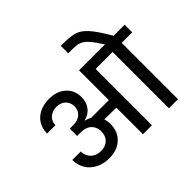

<svg xmlns="http://www.w3.org/2000/svg" viewBox="-208 -1279 1572 1572"><g transform="rotate(-45 578.0 -493.5)"><path d="M1156 -740V-652H1034V0H929V-652H732V0H628V-308L490 -309Q500 -280 500 -248Q500 -161 444 -108Q388 -55 296 -55Q230 -55 178.5 -81Q127 -107 98.5 -153.5Q70 -200 70 -260H168Q168 -210 201.5 -177.5Q235 -145 289 -145Q342 -145 373 -176Q404 -207 404 -258Q404 -287 393 -309H391V-314Q359 -371 278 -371H237V-456H278Q333 -456 363.5 -485.5Q394 -515 394 -556Q394 -603 363.5 -631.5Q333 -660 287 -660Q239 -660 206.5 -632.5Q174 -605 174 -559H77Q77 -616 103.5 -659Q130 -702 178 -725.5Q226 -749 287 -749Q377 -749 432.5 -700Q488 -651 488 -570Q488 -513 458 -472.5Q428 -432 371 -417V-415Q399 -409 423 -395H628V-740H928Q880 -815 849.5 -848Q819 -881 789.5 -891Q760 -901 709 -901H664V-987H707Q783 -986 827.5 -971Q872 -956 917.5 -904.5Q963 -853 1028 -740Z"/></g></svg>

Font: MSTAGE Medium
Style: Regular
Weight: 500
Designer: Ninad Kale (Devanagari), Jonny Pinhorn (Latin)
Foundry: Indian Type Foundry
Version: 4.004